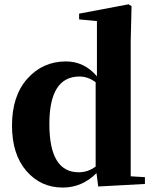

<svg xmlns="http://www.w3.org/2000/svg" viewBox="-20 -846 713 883"><path d="M419.9 -80.1V-467.8Q384.8 -494.1 345.7 -494.1Q207 -494.1 207 -275.4Q207 -53.7 341.8 -53.7Q384.8 -53.7 419.9 -80.1ZM581.1 -35.2 646.5 -31.2V0L431.6 11.7L423.8 -49.8Q357.4 16.6 268.6 16.6Q167 16.6 101.1 -60.1Q35.2 -136.7 35.2 -268.6Q35.2 -405.3 106 -484.4Q176.8 -563.5 283.2 -563.5Q367.2 -563.5 425.8 -495.1V-749L343.8 -756.8V-783.2L571.3 -826.2L585 -817.4L581.1 -657.2Z"/></svg>

Font: Bpmf Zihi Serif Heavy
Style: Heavy
Weight: 900
Foundry: But Ko
Version: Version 1.320